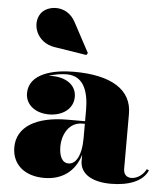

<svg xmlns="http://www.w3.org/2000/svg" viewBox="-53 -789 743 847"><g transform="rotate(5 318.5 -365.5)"><path d="M169.5 -569 312 -546.5 318 -555.5 247 -688C207.5 -761 121 -749.5 94.5 -710.5C61.5 -662.5 89.5 -581.5 169.5 -569ZM255 -255C113 -255 31 -202.5 31 -113.5C31 -37.5 87 10 173.5 10C252.5 10 310 -31.5 332 -107V-80C332 -21 387 10 469 10C547 10 610.5 -13.5 631.5 -63.5L622 -68C604 -33.5 573 -23.5 557.5 -23.5C532.5 -23.5 522 -40 522 -61.5V-304.5C522 -410.5 431.5 -468 264 -468C173 -468 66 -443 66 -356C66 -305 110 -271 170.5 -271C228 -271 277.5 -303 277.5 -358C277.5 -412 229 -441 170.5 -441C165 -441 159 -440.5 153.5 -440C181.5 -450 211.5 -454 234 -454C314 -454 332 -376.5 332 -304.5V-255ZM275.5 -63C246.5 -63 233 -91.5 233 -136.5C233 -181 258 -243.5 321 -243.5H332V-180.5C332 -99 305.5 -63 275.5 -63Z"/></g></svg>

Font: Bodoni* 16pt Fatface
Style: Regular
Weight: 900
Version: Version 2.3